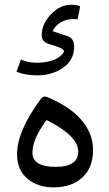

<svg xmlns="http://www.w3.org/2000/svg" viewBox="-20 -806 468 823"><path d="M69.8 -551.3Q98.1 -537.1 138.7 -537.1Q163.1 -537.1 183.6 -541.3Q204.1 -545.4 216.6 -551.5Q229 -557.6 237.8 -564.7Q246.6 -571.8 250.2 -577.4Q253.9 -583 253.9 -586.4Q253.9 -593.3 239.7 -600.1Q225.6 -606.9 189 -617.7Q158.7 -626.5 158.7 -656.2Q158.7 -701.7 197.5 -743.7Q236.3 -785.6 285.6 -785.6Q303.7 -785.6 323.2 -779.8Q320.8 -758.3 312.5 -723.1Q305.2 -724.1 290.5 -724.1Q262.7 -724.1 239 -709.2Q215.3 -694.3 205.6 -672.4L268.6 -651.4Q297.9 -641.6 297.9 -606Q297.9 -549.3 251.2 -516.1Q204.6 -482.9 138.7 -482.9Q89.4 -482.9 50.8 -498.5ZM210 -2.9Q141.1 -2.9 97.2 -40.3Q53.2 -77.6 53.2 -144.5Q53.2 -244.1 152.8 -378.9Q159.7 -388.2 166 -390.9Q172.4 -393.6 183.1 -389.6Q279.8 -349.6 329.3 -291.3Q378.9 -232.9 378.9 -163.1Q378.9 -87.9 333.3 -45.4Q287.6 -2.9 210 -2.9ZM179.7 -291.5Q119.1 -210.4 119.1 -151.9Q119.1 -90.8 218.8 -90.8Q315.4 -90.8 315.4 -156.2Q315.4 -223.6 179.7 -291.5Z"/></svg>

Font: Sahel FD
Style: FD
Weight: 400
Foundry: Saber Rastikerdar (saber.rastikerdar@gmail.com)
Version: Version 3.3.1